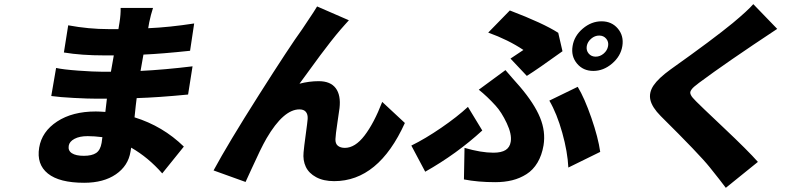

<svg xmlns="http://www.w3.org/2000/svg" viewBox="-20 -816 3864 918"><path d="M465.9 -133.2Q468.8 -152 469.5 -160.2Q430.4 -165.1 399.1 -165.1Q360.4 -165.1 336.1 -152.2Q311.8 -139.2 308.6 -119Q304.7 -95.5 323.9 -83.3Q343 -71 380.7 -71Q419.4 -71 439.6 -84.5Q459.9 -98 465.9 -133.2ZM859 -115.1 755.7 13.1Q689.3 -62.9 607.2 -110.1L604 -90.9Q593 -23.1 534.1 17.4Q475.1 57.9 382.5 57.9Q263.8 57.9 209 13.8Q154.1 -30.2 167.3 -110.1Q180 -187.1 253.2 -235.1Q326.3 -283 437.9 -283Q453.8 -283 483.7 -280.9L491.1 -344.1H445Q401.3 -344.1 333.8 -347.7Q266.3 -351.2 225.1 -356.9L248.2 -491.1Q280.9 -483.7 354.4 -478.3Q427.9 -473 468.4 -473H510.3L524.1 -551.1H479Q369.3 -551.1 285.5 -565L306.1 -695Q403.8 -676.8 498.9 -676.8H546.2L551.5 -709.2Q557.5 -746.4 556.8 -778.1H711.6Q701 -745.4 693.5 -709.2L688.6 -681.1Q789.1 -685.4 908.4 -703.8L888.8 -573.2Q754.3 -558.9 665.8 -555L652 -476.9Q766.7 -482.6 900.6 -498.9L879.3 -364Q737.2 -350.1 633.5 -346.9Q629.6 -318.5 623.2 -255Q758.5 -213.1 859 -115.1Z M1648.1 -719.1Q1641.3 -712.4 1628.7 -697.6Q1616.1 -682.9 1609.7 -676.1Q1588.8 -652 1560.2 -615.6Q1531.6 -579.2 1511.4 -551.7Q1491.1 -524.1 1457.6 -478.2Q1424 -432.2 1411.9 -415.8Q1458.1 -427.9 1503.9 -427.9Q1560 -427.9 1585.2 -394.4Q1610.4 -360.8 1603.3 -299Q1602.3 -289.1 1593.4 -230.3Q1584.5 -171.5 1583.8 -150.9Q1583.1 -128.9 1595.5 -119Q1608 -109 1628.9 -109Q1677.9 -109 1723 -168Q1768.1 -226.9 1807.5 -328.8L1915.8 -228Q1789.8 50.1 1577.8 50.1Q1526.6 50.1 1491.7 31.2Q1456.7 12.4 1442.1 -18.5Q1427.6 -49.4 1431.5 -88.1Q1433.6 -113.3 1441.8 -172.8Q1449.9 -232.2 1451 -247.2Q1452.4 -268.8 1442.6 -280.9Q1432.9 -293 1411.6 -293Q1335.6 -293 1254.6 -154.8Q1240.4 -130.3 1222.1 -92.7Q1203.8 -55 1181.6 -6Q1159.4 43 1154.1 54L1001.1 -1.1Q1070 -128.9 1217.7 -361.7Q1365.4 -594.5 1424.7 -676.1Q1430.8 -686.1 1455.6 -722.5Q1480.5 -758.9 1496.1 -785.2Z M2785.5 -595.9Q2782 -574.9 2794.6 -560Q2807.2 -545.1 2828.1 -545.1Q2849.1 -545.1 2866.5 -560Q2883.9 -574.9 2887.4 -595.9Q2891 -616.1 2878.4 -631Q2865.8 -646 2844.8 -646Q2823.9 -646 2806.5 -631Q2789.1 -616.1 2785.5 -595.9ZM2717.7 -595.9Q2725.5 -644.5 2766.5 -679.3Q2807.5 -714.1 2856.2 -714.1Q2904.8 -714.1 2934.1 -679.3Q2963.4 -644.5 2955.6 -595.9Q2947.8 -547.2 2906.6 -512.1Q2865.4 -476.9 2816.8 -476.9Q2768.1 -476.9 2738.8 -512.1Q2709.5 -547.2 2717.7 -595.9ZM2498.9 -453.1 2420.8 -535.9Q2460.2 -562.5 2482.6 -577.1Q2410.5 -625.4 2314.3 -660.2L2417.6 -766Q2577.8 -704.9 2649.1 -659.1L2669.4 -571Q2552.2 -486.5 2498.9 -453.1ZM2198.2 41.9 2201 -109Q2280.5 -85.9 2339.1 -85.9Q2377.1 -85.9 2397.4 -98.7Q2417.6 -111.5 2421.9 -138.1Q2427.9 -174 2402.9 -227.1Q2377.8 -280.2 2349.4 -311.1Q2309.7 -354.8 2269.2 -387.1L2396.7 -480.8Q2409.8 -464.8 2432.4 -439.6Q2454.9 -414.4 2465.6 -402Q2534.8 -320.7 2562.1 -253.9Q2589.5 -187.1 2578.8 -121.1Q2570.7 -73.2 2549.7 -38.2Q2528.8 -3.2 2497.3 16.7Q2465.9 36.6 2429.2 45.8Q2392.4 55 2347.7 55Q2265.3 55 2198.2 41.9ZM2849.8 -89.8 2697.4 -14.9Q2693.9 -89.8 2668.3 -181.3Q2642.8 -272.7 2606.5 -334.9L2742.2 -400.9Q2774.5 -347.7 2807.4 -252.8Q2840.2 -158 2849.8 -89.8ZM2285.9 -192.1Q2164.1 -80.3 2013.1 5L1946.7 -120Q2013.5 -152.7 2089.8 -205.1Q2166.2 -257.5 2217.3 -305Z M3581.7 -796.2 3696 -677.9Q3453.1 -517.4 3322.4 -420.1Q3308.2 -409.4 3299.9 -402.3Q3291.5 -395.2 3286.4 -388Q3281.2 -380.7 3280.4 -375.5Q3279.5 -370.4 3282.8 -362.9Q3286.2 -355.5 3292.1 -348.7Q3297.9 -342 3308.6 -331Q3321.7 -317.1 3439.6 -205.8Q3557.5 -94.5 3603.7 -41.9L3450.3 82Q3425.8 49 3373.6 -16Q3323.9 -78.1 3139.2 -261Q3097.7 -302.9 3089.7 -338.1Q3081.7 -373.2 3104.9 -407.7Q3128.2 -442.1 3186.1 -484Q3390.6 -629.3 3483.7 -706Q3555 -765.3 3581.7 -796.2Z"/></svg>

Font: Karasuma Gothic
Style: Italic
Weight: 900
Italic angle: -9.39999°
Designer: Rasmus Andersson / Ryoko Nishizuka
Foundry: Genbu
Version: Version 1.00